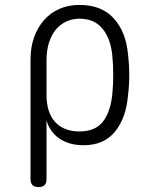

<svg xmlns="http://www.w3.org/2000/svg" viewBox="-20 -580 640 780"><path d="M136 180Q120 180 112 172Q104 164 104 148V-339Q104 -388 118.5 -428.5Q133 -469 159 -498.5Q185 -528 221.5 -544Q258 -560 303 -560Q393 -560 442.5 -505Q492 -450 500 -359Q505 -318 505 -275.5Q505 -233 500 -192Q492 -100 447 -45Q402 10 320 10Q261 10 221.5 -17Q182 -44 169 -91V148Q169 164 161 172Q153 180 136 180ZM303 -46Q366 -46 397 -84.5Q428 -123 436 -194Q440 -234 440 -275.5Q440 -317 436 -357Q429 -424 396 -464Q363 -504 303 -504Q272 -504 247 -491.5Q222 -479 205 -457.5Q188 -436 178.5 -405Q169 -374 169 -337V-194Q169 -123 204 -84.5Q239 -46 303 -46Z"/></svg>

Font: Maple Mono NL ExtraLight
Style: Regular
Weight: 275
Monospace: yes
Designer: subframe7536
Version: Version 7.000